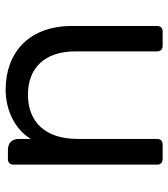

<svg xmlns="http://www.w3.org/2000/svg" viewBox="22 -610 596 680"><g transform="rotate(90 320.0 -270.0)"><path d="M563 -20V-528C563 -541 556 -548 543 -548H492C479 -548 472 -541 472 -528V-247C472 -129 409 -71 315 -71C223 -71 162 -128 162 -239V-528C162 -541 155 -548 142 -548H92C79 -548 72 -541 72 -528V-227C72 -70 171 8 297 8C370 8 437 -24 472 -81V-40C472 -14 486 0 512 0H543C556 0 563 -7 563 -20Z"/></g></svg>

Font: Arvore Sans
Style: Regular
Weight: 400
Designer: Jonny Pinhorn (Latin) Dan Schunck (customization for Arvore)
Version: Version 1.000;Glyphs 3.3 (3305)